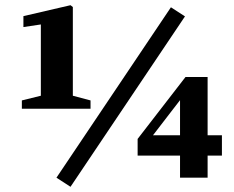

<svg xmlns="http://www.w3.org/2000/svg" viewBox="-20 -683 898 738"><path d="M64 -265V-297L137 -315V-589L70 -579V-621L251 -663L260 -656V-315L328 -297V-265ZM251 35 197 0 637 -655 691 -620ZM672 0V-85H509V-149L693 -387H778V-163H833V-85H778V0ZM638 -254 568 -163H672V-298Z"/></svg>

Font: Source Serif 4 Black
Style: Regular
Weight: 900
Designer: Frank Grießhammer
Foundry: Adobe
Version: Version 4.005;hotconv 1.1.0;makeotfexe 2.6.0